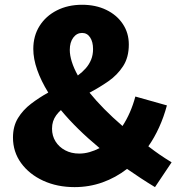

<svg xmlns="http://www.w3.org/2000/svg" viewBox="-20 -767 747 802"><path d="M696.8 -88.9 627.4 14.6Q596.7 -3.9 567.4 -23.2Q538.1 -42.5 510.7 -61.5Q463.4 -24.9 408 -5.1Q352.5 14.6 291.5 14.6Q218.8 14.6 160.4 -12.2Q102.1 -39.1 68.1 -85.9Q34.2 -132.8 34.2 -192.4Q34.2 -239.7 55.2 -273.9Q76.2 -308.1 109.9 -333.7Q143.6 -359.4 181.6 -380.4Q151.4 -429.2 135.3 -475.3Q119.1 -521.5 119.1 -562.5Q119.1 -617.2 145.3 -658.7Q171.4 -700.2 217.5 -723.6Q263.7 -747.1 322.8 -747.1Q379.9 -747.1 423.8 -725.8Q467.8 -704.6 492.9 -667Q518.1 -629.4 518.1 -581.1Q518.1 -527.3 494.1 -490.5Q470.2 -453.6 432.6 -427.5Q395 -401.4 354 -379.9Q380.9 -346.7 415.3 -311.8Q449.7 -276.9 491.7 -240.7Q508.8 -266.6 522.5 -297.9Q536.1 -329.1 545.4 -363.8L677.2 -326.7Q664.1 -277.8 644.5 -234.9Q625 -191.9 599.6 -155.8Q627 -134.8 647 -121.1Q667 -107.4 696.8 -88.9ZM305.2 -451.7Q324.2 -465.8 338.4 -481.9Q352.5 -498 360.6 -517.8Q368.7 -537.6 368.7 -562Q368.7 -592.3 356.4 -610.8Q344.2 -629.4 322.8 -629.4Q300.8 -629.4 286.1 -609.9Q271.5 -590.3 271.5 -558.6Q271.5 -536.1 280 -508.8Q288.6 -481.4 305.2 -451.7ZM234.4 -307.1Q223.1 -296.9 214.6 -285.2Q206.1 -273.4 201.7 -259.8Q197.3 -246.1 197.3 -229.5Q197.3 -199.7 211.9 -176.3Q226.6 -152.8 252.2 -139.2Q277.8 -125.5 311 -125.5Q332.5 -125.5 354 -131.6Q375.5 -137.7 396 -148.4Q347.7 -188.5 307.1 -228.3Q266.6 -268.1 234.4 -307.1Z"/></svg>

Font: Kumbh Sans Black
Style: Regular
Weight: 900
Version: Version 1.005